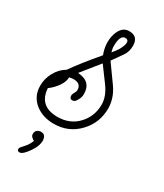

<svg xmlns="http://www.w3.org/2000/svg" viewBox="-185 -579 731 857"><g transform="rotate(30 180.5 -150.0)"><path d="M133 20Q77 20 39 -9Q-4 -42 -4 -98Q-4 -134 14 -167Q32 -200 63 -218Q83 -247 110 -281Q137 -315 171 -355Q159 -387 159 -415Q159 -448 171 -473Q187 -507 219 -507Q266 -507 266 -458Q266 -427 250 -405L212 -351L275 -263Q293 -238 301.5 -212Q310 -186 310 -161Q310 -86 259 -33Q208 20 133 20ZM197 -385Q211 -401 221 -417Q235 -443 235 -457Q235 -472 219 -472Q192 -472 192 -414Q192 -407 193.5 -400Q195 -393 197 -385ZM132 -15Q195 -15 235 -57Q276 -100 276 -161Q276 -203 244 -247L188 -323L114 -231Q184 -227 184 -162Q184 -142 170 -122Q163 -112 152 -112Q138 -112 138 -130Q138 -136 144 -146Q150 -156 150 -162Q150 -197 112 -197Q100 -197 89 -194Q90 -173 72.5 -147.5Q55 -122 31 -105Q37 -15 132 -15ZM60 182Q67 175 77.5 162Q88 149 95 130Q91 129 83 122Q75 115 75 106Q75 92 83.5 85.5Q92 79 102 79Q118 79 123.5 89Q129 99 129 110Q129 132 115 156Q101 180 85 196Q74 207 64 207Q55 207 53 199Q51 191 60 182Z"/></g></svg>

Font: Send Flowers
Style: Regular
Weight: 400
Designer: Robert E. Leuschke
Foundry: Robert E. Leuschke
Version: Version 1.010; ttfautohint (v1.8.4.7-5d5b)